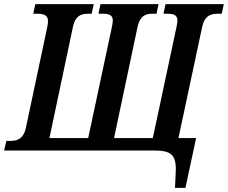

<svg xmlns="http://www.w3.org/2000/svg" viewBox="-54 -734 1111 936"><path d="M799 182H850L902 -61H816L932 -605C943 -655 971 -667 1007 -667H1027L1037 -714H753L743 -667H763C793 -667 811 -660 811 -634C811 -627 809 -616 807 -605L691 -61H502L617 -605C628 -654 653 -667 688 -667H709L719 -714H436L426 -667H449C478 -667 496 -660 496 -634C496 -626 494 -617 492 -605L376 -61H187L302 -605C313 -655 339 -667 375 -667H393L403 -714H118L108 -667H129C160 -667 180 -659 180 -632C180 -625 179 -615 177 -605L72 -110C61 -59 32 -47 -4 -47H-23L-34 0H702C791 0 808 29 802 121Z"/></svg>

Font: Noto Serif Condensed SemiBold
Style: Italic
Weight: 600
Width: 3
Italic angle: -12°
Designer: Monotype Design Team
Foundry: Monotype Imaging Inc.
Version: Version 2.014